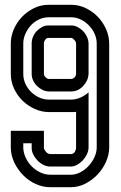

<svg xmlns="http://www.w3.org/2000/svg" viewBox="-20 -780 503 800"><path d="M25 -235H163V-163Q163 -158 171 -148Q179 -138 190 -138H275Q286 -138 291.5 -147Q297 -156 297 -166V-314Q292 -313 287 -313Q282 -313 277 -313H184Q154 -313 125 -326Q96 -339 74 -360.5Q52 -382 38.5 -411Q25 -440 25 -472V-599Q25 -629 37.5 -658Q50 -687 71.5 -709.5Q93 -732 121.5 -746Q150 -760 182 -760H277Q308 -760 336.5 -746.5Q365 -733 387 -710.5Q409 -688 422 -658.5Q435 -629 435 -598V-531V-166Q435 -136 422 -106.5Q409 -77 387 -53.5Q365 -30 336 -15Q307 0 275 0H190Q158 0 128.5 -13.5Q99 -27 76.5 -50Q54 -73 40 -102Q26 -131 25 -163ZM297 -531V-598Q297 -606 289.5 -614Q282 -622 277 -622H182Q174 -622 168.5 -614.5Q163 -607 163 -599V-472Q163 -465 170 -458Q177 -451 184 -451H277Q282 -451 288.5 -455.5Q295 -460 297 -471ZM77 -163Q78 -142 87.5 -122Q97 -102 112.5 -86.5Q128 -71 148 -61.5Q168 -52 190 -52H275Q296 -52 315.5 -62.5Q335 -73 350 -89.5Q365 -106 374 -126Q383 -146 383 -166V-598Q383 -619 374.5 -638.5Q366 -658 351 -673.5Q336 -689 317 -698.5Q298 -708 277 -708H182Q161 -708 141.5 -698.5Q122 -689 108 -673.5Q94 -658 85.5 -638.5Q77 -619 77 -599V-472Q77 -450 86 -430.5Q95 -411 110 -396.5Q125 -382 144 -373.5Q163 -365 184 -365H277Q295 -365 314 -373Q333 -381 349 -395V-166Q349 -152 342.5 -138Q336 -124 325.5 -112.5Q315 -101 301.5 -93.5Q288 -86 275 -86H190Q175 -86 161 -93Q147 -100 136 -111.5Q125 -123 118.5 -136.5Q112 -150 112 -163V-183H77ZM349 -471Q347 -443 326 -421Q305 -399 277 -399H184Q170 -399 157 -405.5Q144 -412 134 -422Q124 -432 118 -445Q112 -458 112 -472V-599Q112 -613 117.5 -626.5Q123 -640 133 -650.5Q143 -661 155.5 -667.5Q168 -674 182 -674H277Q291 -674 304 -667Q317 -660 327 -649.5Q337 -639 343 -625Q349 -611 349 -598Z"/></svg>

Font: Aurach Bi
Style: Regular
Weight: 400
Designer: Peter Wiegel
Foundry: Peter Wiegel
Version: Version 1.002